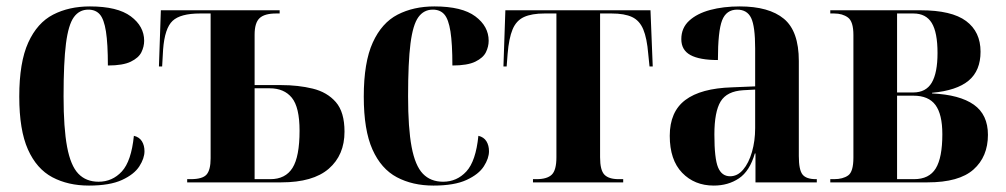

<svg xmlns="http://www.w3.org/2000/svg" viewBox="-20 -568 3133 598"><path d="M257 10Q192 10 143 -16Q94 -42 67 -102.5Q40 -163 40 -267Q40 -374 68 -435.5Q96 -497 145.5 -522.5Q195 -548 260 -548Q346 -548 387.5 -517Q429 -486 429 -441Q429 -423 420.5 -405.5Q412 -388 387.5 -376Q363 -364 316 -364Q316 -432 310 -470Q304 -508 291 -523Q278 -538 255 -538Q227 -538 210 -514.5Q193 -491 185.5 -432.5Q178 -374 178 -268Q178 -169 189 -110.5Q200 -52 224 -27Q248 -2 287 -2Q330 -2 359.5 -34Q389 -66 397 -145Q414 -141 422 -128Q430 -115 430 -97Q430 -75 414 -50Q398 -25 360 -7.5Q322 10 257 10Z M563 0V-10H574Q611 -10 623.5 -24.5Q636 -39 636 -75V-526H603Q542 -526 517.5 -503Q493 -480 488 -414L485 -361H475L481 -536H851V-526H840Q804 -526 788.5 -511.5Q773 -497 773 -460V-303H855Q909 -303 954 -292Q999 -281 1026 -250Q1053 -219 1053 -158Q1053 -85 1004 -42.5Q955 0 856 0ZM822 -10Q869 -10 891 -45Q913 -80 913 -161Q913 -234 889 -263.5Q865 -293 820 -293H773V-10Z M1330 10Q1265 10 1216 -16Q1167 -42 1140 -102.5Q1113 -163 1113 -267Q1113 -374 1141 -435.5Q1169 -497 1218.5 -522.5Q1268 -548 1333 -548Q1419 -548 1460.5 -517Q1502 -486 1502 -441Q1502 -423 1493.5 -405.5Q1485 -388 1460.5 -376Q1436 -364 1389 -364Q1389 -432 1383 -470Q1377 -508 1364 -523Q1351 -538 1328 -538Q1300 -538 1283 -514.5Q1266 -491 1258.5 -432.5Q1251 -374 1251 -268Q1251 -169 1262 -110.5Q1273 -52 1297 -27Q1321 -2 1360 -2Q1403 -2 1432.5 -34Q1462 -66 1470 -145Q1487 -141 1495 -128Q1503 -115 1503 -97Q1503 -75 1487 -50Q1471 -25 1433 -7.5Q1395 10 1330 10Z M1640 0V-10H1651Q1684 -10 1698.5 -24Q1713 -38 1713 -78V-526H1676Q1636 -526 1612 -515Q1588 -504 1576.5 -476.5Q1565 -449 1561 -400L1558 -361H1548L1554 -536H2006L2013 -361H2003L1999 -400Q1995 -449 1983.5 -476.5Q1972 -504 1948.5 -515Q1925 -526 1885 -526H1849V-78Q1849 -38 1862.5 -24Q1876 -10 1907 -10H1921V0Z M2203 10Q2143 10 2104.5 -30Q2066 -70 2066 -145Q2066 -220 2114.5 -256.5Q2163 -293 2260 -296L2332 -299V-417Q2332 -486 2319.5 -512Q2307 -538 2276 -538Q2242 -538 2229 -504.5Q2216 -471 2216 -381Q2159 -381 2130.5 -396.5Q2102 -412 2102 -446Q2102 -481 2126.5 -503.5Q2151 -526 2192 -537Q2233 -548 2284 -548Q2375 -548 2421.5 -509.5Q2468 -471 2468 -378V-82Q2468 -39 2479.5 -24.5Q2491 -10 2521 -10H2524V0H2333V-90H2331Q2315 -35 2281.5 -12.5Q2248 10 2203 10ZM2254 -19Q2277 -19 2294.5 -39.5Q2312 -60 2322 -94.5Q2332 -129 2332 -169V-289L2295 -287Q2244 -284 2224.5 -252Q2205 -220 2205 -149Q2205 -74 2216.5 -46.5Q2228 -19 2254 -19Z M2566 0V-10H2578Q2605 -10 2621.5 -21.5Q2638 -33 2638 -77V-459Q2638 -501 2621 -513.5Q2604 -526 2578 -526H2566V-536H2847Q2944 -536 2989 -502.5Q3034 -469 3034 -407Q3034 -348 2997 -317Q2960 -286 2883 -279V-277Q2969 -273 3013 -242Q3057 -211 3057 -148Q3057 -80 3012 -40Q2967 0 2869 0ZM2824 -280Q2864 -280 2882 -310.5Q2900 -341 2900 -403Q2900 -467 2882 -496.5Q2864 -526 2825 -526H2774V-280ZM2827 -10Q2874 -10 2894.5 -43.5Q2915 -77 2915 -150Q2915 -212 2893.5 -241Q2872 -270 2825 -270H2774V-10Z"/></svg>

Font: Noto Serif Display Condensed
Style: Bold
Weight: 700
Width: 3
Designer: Monotype Design Team
Foundry: Monotype Imaging Inc.
Version: Version 2.009